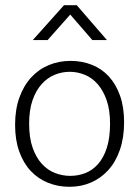

<svg xmlns="http://www.w3.org/2000/svg" viewBox="-20 -710 536 738"><path d="M457 -240Q457 -181 441 -134.5Q425 -88 396.5 -56.5Q368 -25 330 -8.5Q292 8 247 8Q203 8 164.5 -7.5Q126 -23 98 -53Q70 -83 54 -127.5Q38 -172 38 -230Q38 -289 54.5 -335Q71 -381 100 -412.5Q129 -444 168 -460Q207 -476 251 -476Q295 -476 333 -461Q371 -446 398.5 -416Q426 -386 441.5 -342Q457 -298 457 -240ZM403 -235Q403 -287 390 -324.5Q377 -362 355.5 -386.5Q334 -411 306 -422.5Q278 -434 248 -434Q218 -434 190 -422.5Q162 -411 140 -386.5Q118 -362 105 -324.5Q92 -287 92 -235Q92 -180 105.5 -142Q119 -104 141 -80Q163 -56 191.5 -45Q220 -34 250 -34Q280 -34 307.5 -44.5Q335 -55 356.5 -79Q378 -103 390.5 -141.5Q403 -180 403 -235ZM391 -556H335L250 -654L163 -556H106L226 -690H275Z"/></svg>

Font: Mukta Mahee ExtraLight
Style: Regular
Weight: 275
Designer: Shuchita Grover, Noopur Datye, Girish Dalvi, Yashodeep Gholap
Foundry: Ek Type
Version: Version 2.538;PS 1.000;hotconv 16.6.51;makeotf.lib2.5.65220;